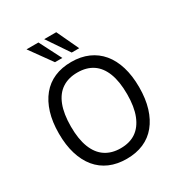

<svg xmlns="http://www.w3.org/2000/svg" viewBox="-212 -1081 1173 1242"><g transform="rotate(-30 375.0 -460.0)"><path d="M375 9Q304 9 248.5 -15Q193 -39 154.5 -85.5Q116 -132 95.5 -199Q75 -266 75 -352Q75 -438 95.5 -505Q116 -572 154.5 -619Q193 -666 248.5 -690Q304 -714 375 -714Q446 -714 501.5 -689.5Q557 -665 595.5 -619Q634 -573 654.5 -506Q675 -439 675 -353Q675 -267 654.5 -200Q634 -133 595.5 -86Q557 -39 501.5 -15Q446 9 375 9ZM375 -70Q443 -70 489 -101.5Q535 -133 560 -196Q585 -259 585 -353Q585 -448 560.5 -510.5Q536 -573 489.5 -604Q443 -635 375 -635Q308 -635 261 -604Q214 -573 189.5 -510Q165 -447 165 -352Q165 -259 189.5 -196Q214 -133 261 -101.5Q308 -70 375 -70ZM409 -765 298 -929H388L465 -765ZM284 -765 166 -929H255L339 -765Z"/></g></svg>

Font: Nunito Sans 7pt SemiCondensed
Style: Regular
Weight: 400
Width: 4
Designer: Vernon Adams
Foundry: Vernon Adams
Version: Version 3.101;gftools[0.9.27]